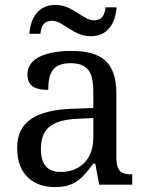

<svg xmlns="http://www.w3.org/2000/svg" viewBox="-20 -754 603 784"><path d="M351 -606C422 -606 452 -663 456 -724H411C407 -697 401 -671 362 -671C320 -671 277 -734 206 -734C134 -734 104 -677 100 -616H145C149 -643 154 -669 194 -669C237 -669 279 -606 351 -606ZM205 10C288 10 319 -30 361 -86H369L385 0H520V-42H517C472 -42 455 -58 455 -114V-373C455 -500 394 -546 272 -546C173 -546 92 -519 92 -450C92 -404 121 -387 177 -387C177 -450 191 -496 268 -496C350 -496 361 -445 361 -373V-313L278 -310C125 -305 50 -256 50 -150C50 -41 116 10 205 10ZM228 -52C173 -52 147 -83 147 -145C147 -223 184 -264 297 -269L361 -272V-191C361 -106 309 -52 228 -52Z"/></svg>

Font: Noto Serif Thai
Style: Regular
Weight: 400
Designer: Monotype Design Team
Foundry: Monotype Imaging Inc.
Version: Version 1.901